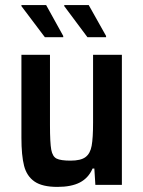

<svg xmlns="http://www.w3.org/2000/svg" viewBox="-20 -725 562 753"><path d="M64 -185V-510H176V-234Q176 -165 181 -138Q186 -111 202 -103Q218 -95 257 -95Q297 -95 315.5 -109Q334 -123 339.5 -153.5Q345 -184 345 -244V-510H458V0H354L350 -64H343Q327 -27 293.5 -9.5Q260 8 205 8Q146 8 115.5 -13Q85 -34 74.5 -74.5Q64 -115 64 -185ZM156 -579 64 -701V-705H161L228 -584V-579ZM323 -579 232 -701V-705H328L396 -584V-579Z"/></svg>

Font: Saira Semi Condensed Medium
Style: Regular
Weight: 500
Width: 4
Designer: Hector Gatti with collaboration of the Omnibus-Type team
Foundry: Omnibus-Type
Version: Version 1.001; ttfautohint (v1.8)